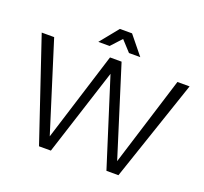

<svg xmlns="http://www.w3.org/2000/svg" viewBox="-148 -1071 1328 1247"><g transform="rotate(20 516.5 -448.0)"><path d="M6 -700H92L296 -51H275L478 -700H558L762 -51H742L944 -700H1028L791 0H708L507 -634H528L324 0H242ZM475 -896H559L662 -769H584L494 -867H540L450 -769H372Z"/></g></svg>

Font: Alexandria Light
Style: Regular
Weight: 300
Designer: Mohamed Gaber
Foundry: Kief Type Foundry
Version: Version 5.100